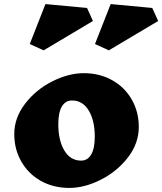

<svg xmlns="http://www.w3.org/2000/svg" viewBox="-20 -912 796 942"><path d="M661 -289Q661 -209 608 -140Q555 -71 475 -30.5Q395 10 320 10Q242 10 180.5 -24.5Q119 -59 84.5 -119.5Q50 -180 50 -254Q50 -334 103 -403Q156 -472 236 -512.5Q316 -553 391 -553Q469 -553 530.5 -518.5Q592 -484 626.5 -423.5Q661 -363 661 -289ZM266 -302Q266 -224 295.5 -174Q325 -124 378 -124Q410 -124 427.5 -154Q445 -184 445 -242Q445 -320 415.5 -369.5Q386 -419 333 -419Q301 -419 283.5 -389.5Q266 -360 266 -302ZM436 -809 194 -665 126 -696 203 -892 407 -873ZM756 -809 514 -665 446 -696 523 -892 727 -873Z"/></svg>

Font: Inknut Antiqua Black
Style: Regular
Weight: 900
Designer: Claus Eggers Sørensen
Foundry: Claus Eggers Sørensen
Version: Version 1.003; ttfautohint (v1.8.2) -l 8 -r 50 -G 200 -x 14 